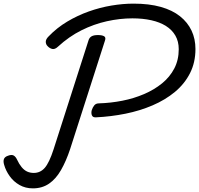

<svg xmlns="http://www.w3.org/2000/svg" viewBox="-40 -1020 1096 1057"><path d="M488 -374Q471 -373 466 -385Q461 -397 465 -413Q470 -429 479 -440Q488 -451 505 -451Q570 -453 633.5 -465.5Q697 -478 753 -502Q809 -526 852 -561Q895 -596 919.5 -643Q944 -690 944 -749Q944 -792 925.5 -824Q907 -856 873.5 -877Q840 -898 793 -908.5Q746 -919 689 -919Q620 -919 548 -903Q476 -887 408 -853Q340 -819 279 -763Q262 -747 247.5 -750.5Q233 -754 222 -766Q212 -776 212 -790Q212 -804 227 -819Q273 -867 330 -901Q387 -935 449 -957Q511 -979 574 -989.5Q637 -1000 695 -1000Q781 -1000 845 -982Q909 -964 951 -930.5Q993 -897 1014.5 -851.5Q1036 -806 1036 -750Q1036 -676 1006 -617Q976 -558 923 -514Q870 -470 800 -440Q730 -410 650.5 -394Q571 -378 488 -374ZM141 17Q100 17 67.5 -1.5Q35 -20 13.5 -50Q-8 -80 -17 -112Q-23 -131 -18.5 -144Q-14 -157 5 -163Q24 -170 35 -164Q46 -158 54 -141Q65 -117 79 -100Q93 -83 109.5 -75.5Q126 -68 146 -68Q182 -68 206.5 -96Q231 -124 255 -198L448 -800Q453 -814 465 -820.5Q477 -827 499 -827Q522 -827 533 -820.5Q544 -814 538 -797L346 -199Q324 -133 296 -84Q268 -35 230 -9Q192 17 141 17Z"/></svg>

Font: Playwrite CZ
Style: Regular
Weight: 400
Designer: Veronika Burian, José Scaglione
Foundry: TypeTogether
Version: Version 1.002